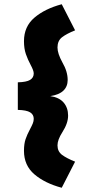

<svg xmlns="http://www.w3.org/2000/svg" viewBox="-20 -796 429 905"><path d="M93 -85Q93 -118 100.5 -140Q108 -162 122 -188Q130 -203 134.5 -214Q139 -225 139 -236Q139 -256 122 -266.5Q105 -277 64 -278V-408Q105 -409 122 -419.5Q139 -430 139 -450Q139 -457 135 -467.5Q131 -478 125 -489Q111 -515 102 -541Q93 -567 93 -602Q93 -671 142.5 -713Q192 -755 271 -776L334 -653Q294 -637 272.5 -620.5Q251 -604 251 -572Q251 -544 274 -502Q299 -459 299 -419Q299 -388 278.5 -368.5Q258 -349 217 -343Q259 -337 280 -312.5Q301 -288 301 -251Q301 -215 274 -173Q251 -137 251 -111Q251 -82 272.5 -66Q294 -50 334 -34L271 89Q192 68 142.5 26Q93 -16 93 -85Z"/></svg>

Font: Lineal Heavy
Style: Regular
Weight: 900
Designer: Created by Frank Adebiaye with contributions from Anton Moglia & Ariel Martín Pérez
Created by Frank ADEBIAYE with FontF
Foundry: Velvetyne Type Foundry
Version: Version 2.000